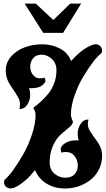

<svg xmlns="http://www.w3.org/2000/svg" viewBox="-20 -1011 593 1076"><path d="M342.8 45.4Q288.1 45.4 243.2 19.3Q198.2 -6.8 176.3 -57.6Q126.5 5.4 73.2 34.2Q35.2 55.2 13.7 35.2Q2.9 24.9 2.9 13.7Q2.9 2.4 5.4 -3.4Q48.8 -39.1 111.3 -148.4Q139.6 -198.2 159.4 -258.1Q179.2 -317.9 179.2 -365.7Q179.2 -382.3 173.3 -393.1Q167 -403.8 167 -406.2Q167 -407.7 180.7 -418Q192.9 -426.8 212.9 -445.3Q231.4 -462.9 250.5 -485.8Q269.5 -508.8 283 -543Q296.4 -577.1 296.4 -617.2Q296.4 -656.7 270.5 -680.7Q244.6 -704.6 213.4 -704.6Q182.1 -704.6 165.8 -684.6Q149.4 -664.6 149.4 -637.7Q149.4 -610.4 164.6 -591.8Q179.7 -572.8 199 -572.3Q218.3 -571.8 230.5 -575.7Q234.4 -566.9 234.4 -556.6Q234.4 -547.4 215.6 -532Q196.8 -516.6 154.8 -516.6L142.6 -517.1Q148.9 -502.9 148.9 -476.6Q148.9 -450.2 133.1 -425Q117.2 -399.9 88.9 -399.9Q97.7 -435.5 83.3 -462.4Q68.8 -489.3 40 -530.3Q12.2 -570.8 12.2 -615.7Q12.2 -660.2 42.5 -694.8Q72.8 -728.5 117.9 -745.6Q163.1 -762.7 216.8 -762.7Q270.5 -762.7 315.9 -739Q361.3 -715.3 378.4 -668.9Q429.2 -727.1 481.4 -752.4Q510.3 -767.1 526.9 -761.5Q543.5 -755.9 549.1 -741.2Q554.7 -726.6 549.3 -713.9Q505.9 -680.7 444.3 -577.6Q416.5 -530.3 397 -473.1Q377.4 -416 377.4 -369.1Q377.4 -353 388.7 -329.6Q388.7 -315.4 371.1 -300Q353.5 -284.7 330.8 -266.1Q308.1 -247.6 292 -222.7Q258.3 -168.5 258.3 -101.6Q258.3 -60.1 285.2 -37.6Q312 -15.1 346.2 -15.1Q379.9 -15.1 397.9 -34.4Q416 -53.7 416 -83Q416 -112.3 398.4 -135.7Q380.9 -159.2 348.1 -159.2Q337.4 -159.2 324.2 -155.8Q320.3 -164.6 320.3 -177.2Q320.3 -184.1 329.3 -195.3Q338.4 -206.5 358.2 -215.6Q377.9 -224.6 409.7 -224.6L421.9 -224.1Q415.5 -238.3 415.5 -265.1Q415.5 -291 431.4 -316.2Q447.3 -341.3 475.6 -341.3Q466.8 -306.2 481.2 -281.7Q495.6 -257.3 524.4 -218.8Q552.2 -180.7 552.2 -138.2Q552.2 -95.7 533.9 -60.3Q515.6 -24.9 485.8 -2Q423.8 45.4 342.8 45.4ZM222.2 -826.7 118.2 -990.7H180.7L278.8 -898.9L373.5 -990.7H434.6L333.5 -826.7Z"/></svg>

Font: Sancreek
Style: Regular
Weight: 400
Designer: Vernon Adams
Foundry: Vernon Adams
Version: Version 1.100; ttfautohint (v1.8.4.7-5d5b)